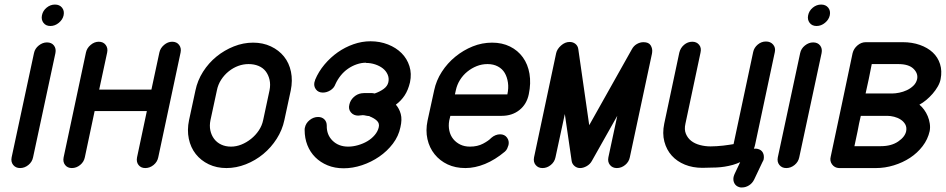

<svg xmlns="http://www.w3.org/2000/svg" viewBox="-20 -737 4148 842"><path d="M164 -670Q168 -690 184.5 -703.5Q201 -717 221 -717Q241 -717 252 -703.5Q263 -690 259 -670Q255 -651 238 -637Q221 -623 201 -623Q181 -623 170.5 -637Q160 -651 164 -670ZM129 -504Q133 -524 150 -537.5Q167 -551 186 -551Q206 -551 216.5 -537.5Q227 -524 223 -504L125 -47Q121 -27 104.5 -13.5Q88 0 68 0Q49 0 38 -13.5Q27 -27 31 -47Z M357 -507Q361 -526 377.5 -540Q394 -554 413 -554Q433 -554 443.5 -540Q454 -526 450 -507L415 -344H644L679 -507Q683 -526 699.5 -540Q716 -554 735 -554Q755 -554 765.5 -540Q776 -526 772 -507L674 -47Q670 -27 653.5 -13.5Q637 0 617 0Q598 0 587.5 -13.5Q577 -27 581 -47L624 -250H395L352 -47Q348 -27 331.5 -13.5Q315 0 295 0Q276 0 265.5 -13.5Q255 -27 259 -47Z M837 -340Q846 -384 870.5 -422.5Q895 -461 929.5 -489Q964 -517 1005.5 -533.5Q1047 -550 1090 -550Q1133 -550 1168 -533.5Q1203 -517 1225.5 -489Q1248 -461 1256 -422.5Q1264 -384 1255 -340L1227 -210Q1218 -167 1193.5 -128.5Q1169 -90 1134.5 -61.5Q1100 -33 1058 -16.5Q1016 0 973 0Q930 0 895.5 -16.5Q861 -33 838.5 -61.5Q816 -90 808 -128.5Q800 -167 809 -210ZM903 -210Q898 -186 902.5 -165Q907 -144 919 -128Q931 -112 950 -103Q969 -94 993 -94Q1016 -94 1038.5 -103Q1061 -112 1081 -128Q1101 -144 1115 -165Q1129 -186 1134 -210L1162 -341Q1167 -366 1162 -387.5Q1157 -409 1145 -424.5Q1133 -440 1113.5 -448Q1094 -456 1070 -456Q1047 -456 1025 -448Q1003 -440 983.5 -424.5Q964 -409 950 -387.5Q936 -366 931 -340Z M1716 -278Q1731 -261 1737.5 -237Q1744 -213 1736 -179Q1728 -140 1703 -107Q1678 -74 1643 -50Q1608 -26 1567.5 -12.5Q1527 1 1487 1Q1448 1 1416.5 -12Q1385 -25 1362.5 -47.5Q1340 -70 1328 -100.5Q1316 -131 1316 -167Q1316 -174 1317 -177Q1321 -197 1338 -210.5Q1355 -224 1375 -224Q1392 -224 1402.5 -213.5Q1413 -203 1413 -186Q1412 -146 1438.5 -120Q1465 -94 1507 -94Q1528 -94 1550.5 -100.5Q1573 -107 1591.5 -118Q1610 -129 1623.5 -145Q1637 -161 1641 -179Q1645 -196 1633 -207.5Q1621 -219 1600 -227L1601 -228Q1593 -228 1584.5 -230Q1576 -232 1571 -232Q1566 -232 1561 -231Q1556 -230 1551 -230Q1531 -230 1519 -244Q1507 -258 1512 -278Q1516 -297 1531 -311Q1546 -325 1566 -328H1567Q1573 -329 1579 -329H1592H1607Q1615 -329 1623 -327Q1646 -335 1662.5 -347Q1679 -359 1683 -376Q1687 -394 1680 -410Q1673 -426 1659 -437Q1645 -448 1625.5 -454.5Q1606 -461 1585 -461V-462Q1565 -462 1544.5 -455Q1524 -448 1506 -435.5Q1488 -423 1474 -405.5Q1460 -388 1451 -368Q1445 -351 1429 -341Q1413 -331 1396 -331Q1376 -331 1365.5 -345Q1355 -359 1359 -377Q1360 -380 1361 -382.5Q1362 -385 1362 -387Q1377 -423 1403 -454Q1429 -485 1461 -507.5Q1493 -530 1530 -543Q1567 -556 1605 -556Q1646 -556 1681.5 -542Q1717 -528 1741 -504Q1765 -480 1775.5 -447Q1786 -414 1778 -376Q1770 -342 1754.5 -318.5Q1739 -295 1716 -278Z M1975 -323H2071H2135H2172H2192H2200H2205Q2211 -351 2207.5 -375Q2204 -399 2193.5 -417Q2183 -435 2163.5 -445.5Q2144 -456 2118 -456Q2093 -456 2070.5 -447Q2048 -438 2029 -422.5Q2010 -407 1997 -386Q1984 -365 1979 -341ZM2134 -132Q2143 -140 2153 -144Q2163 -148 2173 -148Q2193 -148 2203.5 -133.5Q2214 -119 2210 -101Q2208 -94 2204.5 -86Q2201 -78 2194 -72Q2151 -36 2107 -18Q2063 0 2021 0Q1977 0 1943 -16Q1909 -32 1886 -60.5Q1863 -89 1854.5 -127Q1846 -165 1855 -208L1884 -341Q1893 -384 1917.5 -422Q1942 -460 1977 -488.5Q2012 -517 2053 -533.5Q2094 -550 2138 -550Q2182 -550 2216.5 -533Q2251 -516 2273 -485.5Q2295 -455 2302 -413.5Q2309 -372 2299 -324Q2290 -280 2258 -254.5Q2226 -229 2180 -229H1955L1950 -208Q1946 -185 1950.5 -164Q1955 -143 1967.5 -127.5Q1980 -112 1998.5 -103Q2017 -94 2041 -94Q2074 -94 2098.5 -107Q2123 -120 2134 -132Z M2419 -504Q2423 -522 2440.5 -537.5Q2458 -553 2478 -553Q2493 -553 2503.5 -544.5Q2514 -536 2516 -522L2564 -188L2751 -521Q2759 -536 2773 -544Q2787 -552 2802 -552Q2825 -552 2833.5 -538Q2842 -524 2840 -508L2839 -501L2742 -47Q2738 -27 2721.5 -13.5Q2705 0 2685 0Q2666 0 2655 -13.5Q2644 -27 2648 -47L2687 -229L2576 -32Q2568 -17 2553 -8.5Q2538 0 2524 0Q2510 0 2499.5 -9Q2489 -18 2487 -31L2457 -237L2416 -47Q2412 -27 2395.5 -13.5Q2379 0 2359 0Q2340 0 2329 -13.5Q2318 -27 2322 -47Z M3283 -509Q3287 -528 3303 -541.5Q3319 -555 3339 -555Q3359 -555 3370.5 -541.5Q3382 -528 3378 -509L3292 -105Q3290 -94 3286 -85H3291H3297Q3300 -85 3303 -84Q3319 -80 3325.5 -67.5Q3332 -55 3329 -38Q3328 -35 3327 -32.5Q3326 -30 3324 -27L3287 51Q3279 67 3264.5 76Q3250 85 3235 85H3228Q3225 85 3223 84Q3208 80 3201 67.5Q3194 55 3197 39Q3198 35 3199 32.5Q3200 30 3201 27L3226 -26Q3211 -19 3194 -14Q3158 -4 3122 -2.5Q3086 -1 3060 -1Q3018 -1 2983.5 -15Q2949 -29 2926 -54.5Q2903 -80 2893.5 -116Q2884 -152 2893 -195L2959 -506Q2964 -527 2980 -540.5Q2996 -554 3016 -554Q3035 -554 3046 -540.5Q3057 -527 3052 -506L2986 -195Q2980 -169 2988 -150Q2996 -131 3011.5 -119Q3027 -107 3049.5 -101Q3072 -95 3096 -95Q3109 -95 3123.5 -96Q3138 -97 3152 -98.5Q3166 -100 3178 -102Q3190 -104 3197 -105Z M3524 -670Q3528 -690 3544.5 -703.5Q3561 -717 3581 -717Q3601 -717 3612 -703.5Q3623 -690 3619 -670Q3615 -651 3598 -637Q3581 -623 3561 -623Q3541 -623 3530.5 -637Q3520 -651 3524 -670ZM3489 -504Q3493 -524 3510 -537.5Q3527 -551 3546 -551Q3566 -551 3576.5 -537.5Q3587 -524 3583 -504L3485 -47Q3481 -27 3464.5 -13.5Q3448 0 3428 0Q3409 0 3398 -13.5Q3387 -27 3391 -47Z M3623 -50 3671 -276 3719 -504Q3724 -524 3740.5 -538Q3757 -552 3777 -552H3939Q3980 -552 4014 -540Q4048 -528 4070.5 -507Q4093 -486 4102.5 -456Q4112 -426 4105 -390Q4102 -374 4092.5 -357.5Q4083 -341 4070 -326Q4057 -311 4042 -298.5Q4027 -286 4012 -278Q4023 -269 4032.5 -256Q4042 -243 4048.5 -227.5Q4055 -212 4057.5 -195Q4060 -178 4057 -162Q4049 -126 4026 -96Q4003 -66 3971 -45Q3939 -24 3900 -12Q3861 0 3822 0H3659Q3640 -1 3629 -16Q3618 -31 3623 -50ZM3755 -229Q3747 -196 3741 -162L3727 -96H3843Q3889 -96 3919 -116.5Q3949 -137 3954 -162Q3957 -179 3950 -191.5Q3943 -204 3930 -212.5Q3917 -221 3901 -225Q3885 -229 3871 -229ZM3892 -327Q3906 -327 3923.5 -330.5Q3941 -334 3957 -341.5Q3973 -349 3985.5 -361Q3998 -373 4002 -390Q4007 -415 3986 -435.5Q3965 -456 3919 -456H3803L3790 -391L3776 -327Z"/></svg>

Font: VDS
Style: Italic
Weight: 400
Designer: artmaker
Foundry: artmaker
Version: Version 1.000 2009 initial release